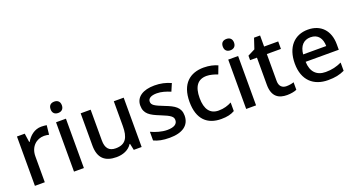

<svg xmlns="http://www.w3.org/2000/svg" viewBox="-48 -1353 3636 1971"><g transform="rotate(-20 1770.0 -367.5)"><path d="M351 -549C277 -549 221 -501 187 -443H182L168 -539H83V0H191V-283C191 -390 264 -450 345 -450C362 -450 384 -447 399 -443L410 -544C394 -547 369 -549 351 -549Z M565 -745C530 -745 503 -728 503 -683C503 -639 530 -621 565 -621C597 -621 626 -639 626 -683C626 -728 597 -745 565 -745ZM618 -539H510V0H618Z M1249 -539H1141V-268C1141 -146 1106 -78 996 -78C922 -78 888 -120 888 -203V-539H779V-187C779 -49 848 10 973 10C1042 10 1108 -15 1143 -71H1148L1163 0H1249Z M1774 -153C1774 -242 1715 -277 1616 -315C1516 -354 1486 -371 1486 -409C1486 -444 1520 -465 1582 -465C1633 -465 1682 -449 1730 -429L1765 -511C1710 -536 1653 -549 1587 -549C1463 -549 1381 -498 1381 -404C1381 -314 1438 -281 1541 -240C1647 -198 1669 -178 1669 -142C1669 -101 1636 -74 1557 -74C1498 -74 1430 -95 1382 -118V-23C1428 -1 1479 10 1554 10C1693 10 1774 -46 1774 -153Z M2117 10C2183 10 2225 -1 2264 -23V-117C2224 -96 2180 -81 2121 -81C2029 -81 1980 -145 1980 -268C1980 -394 2027 -458 2124 -458C2162 -458 2206 -445 2243 -431L2276 -518C2241 -535 2186 -549 2125 -549C1976 -549 1869 -465 1869 -267C1869 -75 1967 10 2117 10Z M2446 -745C2411 -745 2384 -728 2384 -683C2384 -639 2411 -621 2446 -621C2478 -621 2507 -639 2507 -683C2507 -728 2478 -745 2446 -745ZM2499 -539H2391V0H2499Z M2861 -78C2815 -78 2783 -105 2783 -162V-457H2937V-539H2783V-660H2717L2679 -546L2600 -506V-457H2675V-161C2675 -27 2748 10 2836 10C2876 10 2919 2 2942 -9V-91C2920 -83 2889 -78 2861 -78Z M3263 -549C3117 -549 3019 -447 3019 -266C3019 -83 3127 10 3284 10C3361 10 3411 -1 3465 -26V-116C3408 -90 3358 -77 3289 -77C3190 -77 3133 -137 3130 -246H3492V-305C3492 -456 3404 -549 3263 -549ZM3262 -466C3345 -466 3383 -408 3384 -326H3132C3140 -416 3187 -466 3262 -466Z"/></g></svg>

Font: Noto Sans Lisu Medium
Style: Regular
Weight: 500
Designer: Monotype Design Team. David Williams.
Foundry: Monotype Imaging Inc.
Version: Version 2.102